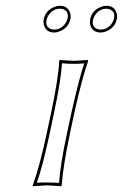

<svg xmlns="http://www.w3.org/2000/svg" viewBox="-20 -639 424 662"><path d="M291 -573.2Q297.4 -603.5 328.1 -615.2Q337.4 -619.1 346.7 -619.1Q375 -619.1 382.3 -592.8Q384.8 -582.5 382.8 -573.2Q376.5 -543 345.7 -530.8Q336.4 -526.9 327.1 -526.9Q298.8 -526.9 291 -553.2Q289.1 -563.5 291 -573.2ZM130.9 -573.2Q137.2 -603.5 168 -615.2Q177.2 -619.1 186.5 -619.1Q214.8 -619.1 222.2 -592.8Q224.6 -582.5 222.7 -573.2Q216.3 -543 185.5 -530.8Q176.3 -526.9 167 -526.9Q138.7 -526.9 131.3 -553.2Q128.9 -563.5 130.9 -573.2ZM156.2 -250Q181.6 -369.6 184.1 -429.2L186 -432.1Q188 -432.1 234.4 -429.2L282.7 -432.1L284.2 -429.2Q264.2 -374.5 236.3 -250L221.2 -179.2Q196.8 -63 192.9 0L190.4 2.9Q188.5 2.9 143.1 0L93.3 2.9L92.8 0Q115.7 -61 141.1 -179.2ZM300.8 -570.8Q295.4 -546.4 316.4 -538.6Q321.8 -537.1 327.1 -537.1Q353 -537.1 368.2 -562.5Q371.6 -569.3 373 -575.2Q378.4 -599.6 356.9 -607.4Q351.6 -608.9 346.7 -608.9Q320.8 -608.9 305.7 -583.5Q302.2 -576.7 300.8 -570.8ZM140.6 -570.8Q135.3 -546.4 156.2 -538.6Q161.6 -537.1 167 -537.1Q192.9 -537.1 208 -562.5Q211.4 -569.3 212.9 -575.2Q218.3 -599.6 197.3 -607.4Q191.9 -608.9 186.5 -608.9Q160.6 -608.9 145.5 -583.5Q142.1 -576.7 140.6 -570.8ZM166 -248 150.9 -176.8Q127 -64.5 106.9 -8.8Q124 -10.3 143.1 -9.8Q167 -9.8 183.6 -8.3Q187.5 -69.8 211.4 -181.2L226.6 -252Q253.4 -371.1 270.5 -420.4Q254.4 -418.9 234.4 -418.9Q210.4 -418.9 193.8 -420.9Q189.9 -361.3 166 -248Z"/></svg>

Font: Linux Biolinum Outline O
Style: Italic
Weight: 400
Italic angle: -12°
Designer: Philipp H. Poll
Foundry: Philipp H. Poll
Version: Version 0.6.2